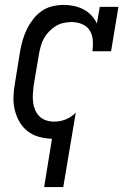

<svg xmlns="http://www.w3.org/2000/svg" viewBox="-20 -558 540 783"><path d="M160 205 192 8Q165 7 139 0Q113 -7 92.5 -23Q72 -39 59 -62Q46 -85 40 -110.5Q34 -136 35 -164Q36 -192 41 -219L62 -349Q66 -372 72.5 -394.5Q79 -417 89.5 -438.5Q100 -460 115 -479.5Q130 -499 150 -513Q170 -527 193.5 -532.5Q217 -538 240 -538Q261 -538 282 -533.5Q303 -529 321 -519.5Q339 -510 353 -495Q367 -480 375 -462L387 -530H463L433 -349H357Q360 -371 358.5 -393.5Q357 -416 346 -433.5Q335 -451 315 -459.5Q295 -468 272 -468Q256 -468 239.5 -464.5Q223 -461 208 -452Q193 -443 180.5 -430Q168 -417 159.5 -402Q151 -387 146.5 -370.5Q142 -354 139 -338L117 -208Q115 -191 114 -174Q113 -157 115 -140.5Q117 -124 123.5 -109Q130 -94 141.5 -83Q153 -72 168.5 -67Q184 -62 201 -62Q225 -62 248 -71Q271 -80 289 -99L238 205Z"/></svg>

Font: Iosevka Curly Slab Oblique
Style: Regular
Weight: 400
Italic angle: -9°
Monospace: yes
Designer: Belleve Invis
Foundry: Belleve Invis
Version: Version 11.1.0; ttfautohint (v1.8.3)